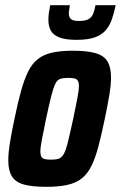

<svg xmlns="http://www.w3.org/2000/svg" viewBox="-20 -714 467 742"><path d="M159 8Q104 8 72 -1Q40 -10 26 -32.5Q12 -55 12 -94Q12 -123 18.5 -163Q25 -203 36 -255Q49 -318 61.5 -363Q74 -408 89 -438Q104 -468 126 -485.5Q148 -503 181 -510.5Q214 -518 262 -518Q317 -518 349.5 -508.5Q382 -499 395.5 -476.5Q409 -454 409 -415Q409 -386 402.5 -346.5Q396 -307 385 -255Q372 -192 360 -147Q348 -102 333 -72Q318 -42 296 -24.5Q274 -7 240.5 0.5Q207 8 159 8ZM177 -97Q193 -97 203 -99.5Q213 -102 220.5 -110.5Q228 -119 234 -136Q240 -153 246.5 -182Q253 -211 263 -255Q273 -305 279 -335Q285 -365 285 -382Q285 -396 280.5 -402.5Q276 -409 267.5 -411Q259 -413 244 -413Q224 -413 212.5 -409Q201 -405 193.5 -389.5Q186 -374 178 -342.5Q170 -311 158 -255Q148 -205 142 -175Q136 -145 136 -128Q136 -115 140 -108Q144 -101 153.5 -99Q163 -97 177 -97ZM276 -560Q233 -560 209 -569.5Q185 -579 176 -596.5Q167 -614 167 -638Q167 -650 169 -664.5Q171 -679 174 -694H250Q249 -684 247.5 -676.5Q246 -669 246 -662Q246 -648 254 -640.5Q262 -633 285 -633Q311 -633 323 -640.5Q335 -648 340.5 -662Q346 -676 349 -694H427Q421 -665 412.5 -640Q404 -615 388.5 -597Q373 -579 346 -569.5Q319 -560 276 -560Z"/></svg>

Font: Saira Condensed
Style: Bold Italic
Weight: 700
Width: 3
Italic angle: -12°
Designer: Hector Gatti with collaboration of the Omnibus-Type team
Foundry: Omnibus-Type
Version: Version 1.101